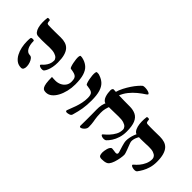

<svg xmlns="http://www.w3.org/2000/svg" viewBox="-52 -1561 2339 2339"><g transform="rotate(45 1118.0 -391.0)"><path d="M452 -166Q446 -156 428.5 -154.5Q411 -153 394 -158Q377 -163 370.5 -172Q364 -181 379 -193Q394 -205 411 -225.5Q428 -246 440 -273.5Q452 -301 452 -334Q452 -353 436.5 -371Q421 -389 387.5 -399.5Q354 -410 300 -409Q267 -408 234 -406.5Q201 -405 169 -405Q137 -405 106 -407Q77 -408 59 -430Q41 -452 32 -487Q23 -522 22 -563.5Q21 -605 27 -646Q28 -650 37.5 -651.5Q47 -653 57.5 -650.5Q68 -648 68 -640Q68 -618 73.5 -605.5Q79 -593 95 -592Q120 -591 147 -590.5Q174 -590 211.5 -590.5Q249 -591 308 -592Q353 -593 389.5 -581.5Q426 -570 450.5 -542.5Q475 -515 488 -468Q501 -421 501 -351Q501 -306 494 -270.5Q487 -235 476 -208.5Q465 -182 452 -166ZM228 12Q182 12 149 -12.5Q116 -37 94 -78Q72 -119 61.5 -168.5Q51 -218 51 -270Q51 -298 52 -308Q53 -318 55 -327Q57 -335 70 -337Q83 -339 94.5 -337Q106 -335 106 -327Q106 -256 130 -214.5Q154 -173 196 -173Q216 -173 231.5 -154.5Q247 -136 256.5 -108.5Q266 -81 267.5 -53Q269 -25 259.5 -6.5Q250 12 228 12Z M698 -404 666 -409Q659 -410 651.5 -430Q644 -450 638 -479Q632 -508 629 -536.5Q626 -565 629 -584.5Q632 -604 643 -604Q654 -604 666 -602.5Q678 -601 695 -595Q741 -580 773 -549.5Q805 -519 822.5 -462.5Q840 -406 840 -313Q840 -251 826 -192.5Q812 -134 787 -88Q762 -42 728.5 -15.5Q695 11 655 11Q638 11 623.5 7Q609 3 597.5 -15Q586 -33 580 -71Q574 -109 574 -176Q588 -175 600.5 -174Q613 -173 636 -173Q674 -173 707.5 -188.5Q741 -204 762.5 -233.5Q784 -263 784 -303Q784 -337 777 -356.5Q770 -376 751.5 -387Q733 -398 698 -404Z M1008 4Q1001 4 993 -0.5Q985 -5 989 -18Q995 -37 1007 -66Q1019 -95 1032 -132.5Q1045 -170 1054.5 -213.5Q1064 -257 1064 -303Q1064 -353 1047 -373.5Q1030 -394 978 -400Q970 -402 961.5 -403Q953 -404 945 -405Q938 -406 930.5 -426Q923 -446 917 -475.5Q911 -505 908.5 -534.5Q906 -564 909 -584Q912 -604 923 -604Q934 -604 944.5 -603.5Q955 -603 967 -598Q1017 -582 1050.5 -550.5Q1084 -519 1101.5 -462.5Q1119 -406 1119 -313Q1119 -235 1108.5 -170.5Q1098 -106 1076 -32Q1070 -11 1047 -3.5Q1024 4 1008 4Z M1585 -96Q1576 -89 1558.5 -87.5Q1541 -86 1524.5 -91Q1508 -96 1502.5 -104.5Q1497 -113 1511 -123Q1538 -145 1567.5 -176.5Q1597 -208 1618.5 -247.5Q1640 -287 1640 -333Q1640 -353 1625 -371Q1610 -389 1576.5 -399.5Q1543 -410 1489 -409Q1459 -409 1421 -407.5Q1383 -406 1344.5 -406Q1306 -406 1276 -407Q1251 -408 1234 -424.5Q1217 -441 1208 -466.5Q1199 -492 1195.5 -518.5Q1192 -545 1192 -565Q1192 -581 1199.5 -591Q1207 -601 1214 -600Q1250 -597 1299.5 -595Q1349 -593 1401.5 -592.5Q1454 -592 1497 -592Q1557 -592 1600.5 -570.5Q1644 -549 1666.5 -496.5Q1689 -444 1689 -350Q1689 -291 1673.5 -241.5Q1658 -192 1634 -155.5Q1610 -119 1585 -96ZM1254 16Q1249 16 1244 12Q1239 8 1239 -1Q1239 -27 1239.5 -47Q1240 -67 1240 -87.5Q1240 -108 1240 -133Q1240 -158 1240 -193Q1240 -228 1239 -278Q1238 -322 1245.5 -358.5Q1253 -395 1271 -429L1334 -430Q1318 -394 1309.5 -359.5Q1301 -325 1302 -287Q1303 -250 1305 -225Q1307 -200 1310.5 -182Q1314 -164 1316.5 -147Q1319 -130 1321 -109.5Q1323 -89 1323 -60Q1323 -41 1311 -24Q1299 -7 1283 4Q1267 15 1254 16ZM1306 -585 1250 -589Q1263 -637 1287 -683.5Q1311 -730 1338 -770Q1365 -810 1390.5 -839Q1416 -868 1431 -880Q1439 -886 1457.5 -887Q1476 -888 1496.5 -885Q1517 -882 1533 -875.5Q1549 -869 1552.5 -860Q1556 -851 1538 -839Q1494 -811 1448.5 -774Q1403 -737 1365.5 -690Q1328 -643 1306 -585Z M2120 -96Q2112 -86 2093 -84.5Q2074 -83 2054.5 -88Q2035 -93 2026.5 -102.5Q2018 -112 2032 -123Q2059 -145 2085 -176Q2111 -207 2129 -247Q2147 -287 2147 -333Q2147 -353 2133 -371Q2119 -389 2088.5 -399.5Q2058 -410 2008 -409Q1975 -408 1942.5 -406.5Q1910 -405 1878 -405Q1846 -405 1816 -407Q1786 -408 1768 -430Q1750 -452 1741 -487Q1732 -522 1731 -563.5Q1730 -605 1736 -646Q1737 -650 1747 -651.5Q1757 -653 1767 -650.5Q1777 -648 1777 -640Q1778 -618 1783 -605.5Q1788 -593 1804 -592Q1830 -591 1856.5 -590.5Q1883 -590 1920.5 -590.5Q1958 -591 2016 -592Q2062 -592 2098 -580.5Q2134 -569 2158.5 -541.5Q2183 -514 2196.5 -467Q2210 -420 2210 -350Q2210 -291 2196 -243.5Q2182 -196 2161.5 -159.5Q2141 -123 2120 -96ZM1710 105Q1675 105 1666.5 87Q1658 69 1658 39Q1658 30 1660.5 11Q1663 -8 1669 -28.5Q1675 -49 1685.5 -63.5Q1696 -78 1711 -78Q1723 -78 1739 -75Q1755 -72 1769.5 -70.5Q1784 -69 1793.5 -73.5Q1803 -78 1803 -93Q1803 -98 1798.5 -112.5Q1794 -127 1788 -146Q1782 -165 1775.5 -186.5Q1769 -208 1764.5 -228.5Q1760 -249 1760 -267Q1760 -292 1766 -321.5Q1772 -351 1783 -381Q1794 -411 1810 -436L1860 -437Q1843 -410 1832 -388Q1821 -366 1816 -346.5Q1811 -327 1811 -308Q1811 -297 1817 -279Q1823 -261 1831.5 -240Q1840 -219 1848 -197.5Q1856 -176 1862 -157Q1868 -138 1868 -126Q1868 -102 1861.5 -64.5Q1855 -27 1842.5 11.5Q1830 50 1810 75Q1800 87 1784 93.5Q1768 100 1749 102.5Q1730 105 1710 105Z"/></g></svg>

Font: Noto Rashi Hebrew ExtraBold
Style: Regular
Weight: 800
Version: Version 1.006